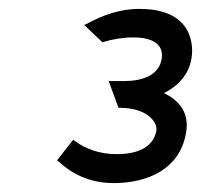

<svg xmlns="http://www.w3.org/2000/svg" viewBox="-20 -860 451 431"><path d="M108 -500 112 -497C140 -471 180 -449 235 -449C311 -449 385 -480 398 -564C405 -607 382 -635 348 -651C378 -666 404 -691 410 -730C413 -747 421 -840 293 -840C247 -840 209 -825 176 -807L169 -804L210 -765L213 -766C233 -772 255 -776 280 -776C323 -776 348 -760 343 -728C337 -691 300 -678 258 -678H224L246 -618H249C312 -618 334 -584 331 -567C325 -532 293 -514 242 -514C202 -514 170 -527 149 -543L144 -546Z"/></svg>

Font: Charger Pro
Style: BdExtObl
Weight: 700
Designer: Jasper
Foundry: Cannot Into Space Fonts
Version: Version 1.09